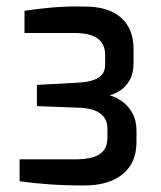

<svg xmlns="http://www.w3.org/2000/svg" viewBox="-20 -844 494 588"><path d="M238 -276Q180 -276 130.5 -279.5Q81 -283 40 -289V-356H210Q241 -356 263 -362Q285 -368 297 -382.5Q309 -397 309 -423V-450Q309 -473 297 -487Q285 -501 266.5 -507Q248 -513 226 -514L93 -519V-584L223 -591Q259 -593 280.5 -605.5Q302 -618 302 -647V-676Q302 -709 279 -726Q256 -743 206 -743H55V-811Q94 -817 139 -821Q184 -825 239 -824Q312 -824 350.5 -790Q389 -756 389 -694V-651Q389 -620 378 -600Q367 -580 350.5 -568.5Q334 -557 316 -552Q335 -547 354 -533.5Q373 -520 385.5 -497.5Q398 -475 398 -443V-410Q398 -345 355.5 -310.5Q313 -276 238 -276Z"/></svg>

Font: Exo Thin Medium
Style: Regular
Weight: 500
Version: Version 2.000